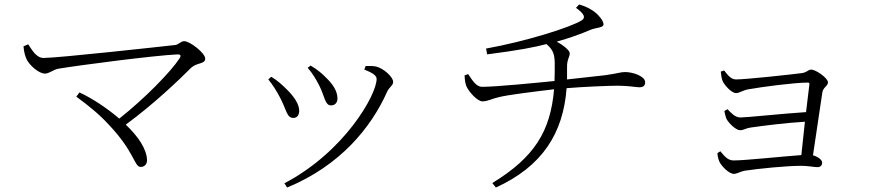

<svg xmlns="http://www.w3.org/2000/svg" viewBox="-20 -789 3970 858"><path d="M335 -376 321 -357C376 -317 426 -276 466 -232C583 -109 579 -43 609 -43C624 -43 637 -54 637 -72C637 -121 598 -179 542 -232C670 -326 780 -432 835 -487C861 -510 897 -502 897 -527C897 -552 829 -605 803 -605C788 -605 780 -591 764 -588C693 -580 238 -530 175 -530C141 -530 122 -568 106 -591L85 -582C87 -554 94 -534 100 -522C112 -498 153 -460 181 -460C200 -460 218 -478 241 -482C330 -497 675 -542 775 -546C787 -546 790 -540 783 -529C744 -469 627 -349 513 -259C458 -306 393 -349 335 -376Z M1355 -486C1377 -461 1394 -432 1407 -406C1431 -359 1432 -318 1459 -318C1476 -318 1488 -329 1488 -349C1488 -381 1468 -412 1440 -439C1419 -461 1397 -479 1368 -496ZM1263 49C1501 -49 1639 -220 1710 -379C1721 -402 1737 -407 1737 -423C1737 -445 1693 -485 1659 -492C1643 -495 1627 -494 1614 -494L1608 -478C1649 -462 1663 -450 1663 -436C1663 -366 1520 -111 1251 30ZM1179 -434C1198 -411 1216 -383 1232 -352C1260 -299 1261 -262 1291 -262C1308 -262 1317 -275 1317 -294C1317 -322 1297 -355 1260 -391C1243 -408 1218 -431 1192 -446Z M2056 -452C2057 -430 2060 -414 2064 -404C2075 -379 2113 -336 2136 -336C2160 -336 2181 -349 2210 -355C2248 -365 2378 -381 2456 -390C2440 -202 2368 -86 2180 29L2196 49C2404 -46 2497 -194 2512 -395C2585 -401 2698 -406 2741 -406C2789 -406 2822 -399 2837 -399C2858 -399 2863 -409 2863 -422C2863 -448 2809 -467 2774 -467C2752 -467 2748 -462 2685 -453L2514 -434V-487C2513 -524 2526 -533 2526 -551C2526 -564 2497 -587 2468 -603C2522 -618 2573 -636 2622 -657C2646 -666 2677 -665 2677 -680C2677 -696 2657 -719 2643 -731C2629 -743 2604 -759 2568 -769L2554 -754C2594 -725 2596 -710 2581 -699C2532 -667 2326 -603 2152 -572L2157 -546C2304 -565 2368 -578 2422 -592C2453 -565 2458 -546 2459 -507C2459 -479 2459 -453 2458 -427C2377 -419 2197 -401 2134 -401C2109 -401 2092 -428 2072 -458Z M3199 -113 3186 -105C3186 -92 3191 -75 3195 -66C3203 -49 3236 -12 3260 -12C3272 -12 3291 -23 3307 -26C3374 -36 3495 -48 3561 -48C3589 -48 3619 -42 3634 -42C3645 -42 3654 -49 3654 -62C3654 -75 3635 -89 3613 -95L3655 -377C3659 -399 3680 -405 3680 -421C3680 -440 3626 -478 3605 -478C3591 -478 3587 -465 3561 -462C3515 -456 3313 -434 3269 -434C3245 -434 3230 -457 3216 -474L3201 -469C3202 -459 3204 -442 3208 -430C3214 -412 3248 -373 3269 -373C3283 -373 3301 -385 3319 -389C3391 -402 3534 -420 3590 -420C3595 -420 3598 -418 3597 -412L3582 -288C3486 -282 3315 -264 3289 -264C3264 -264 3247 -285 3231 -301L3217 -293C3219 -282 3223 -264 3228 -255C3238 -238 3268 -207 3288 -207C3302 -207 3313 -216 3334 -219C3397 -228 3493 -240 3577 -245L3561 -96C3477 -90 3310 -72 3258 -72C3230 -72 3215 -95 3199 -113Z"/></svg>

Font: Noto Serif CJK KR Light
Style: Regular
Weight: 300
Designer: Ryoko NISHIZUKA 西塚涼子 (kana & ideographs); Frank Grießhammer (Latin, Greek & Cyrillic); Wenlong ZHANG 张文龙 (bopomofo); San
Foundry: Adobe
Version: Version 2.001;hotconv 1.1.0;makeotfexe 2.6.0